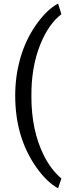

<svg xmlns="http://www.w3.org/2000/svg" viewBox="-20 -822 382 1072"><path d="M64.9 -288.6Q64.9 -398.9 94.5 -500.5Q124 -602.1 182.6 -685.1Q241.2 -768.1 304.2 -802.2L322.8 -742.7Q251.5 -688 205.8 -575.7Q160.2 -463.4 155.8 -324.2L155.3 -282.7Q155.3 -94.2 224.1 44.4Q265.6 127.4 322.8 174.3L304.2 229.5Q239.3 193.4 180.2 108.4Q64.9 -57.6 64.9 -288.6Z"/></svg>

Font: Roboto-o
Style: o-Regular
Weight: 400
Designer: Google
Version: Version 2.134; 2016; ttfautohint (v1.6)